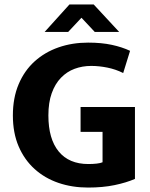

<svg xmlns="http://www.w3.org/2000/svg" viewBox="-20 -834 676 865"><path d="M377 -642Q437 -642 483.5 -632Q530 -622 566 -605L535 -505Q501 -522 463.5 -529.5Q426 -537 391 -537Q351 -537 316 -524Q281 -511 254.5 -483.5Q228 -456 213 -414Q198 -372 198 -314Q198 -208 244.5 -151.5Q291 -95 378 -95Q399 -95 416 -97Q433 -99 442 -103V-240H343V-352H588V-28Q549 -11 496 0Q443 11 377 11Q305 11 243.5 -10Q182 -31 136 -72.5Q90 -114 64 -174.5Q38 -235 38 -314Q38 -393 64 -454.5Q90 -516 136 -557.5Q182 -599 243.5 -620.5Q305 -642 377 -642ZM293 -814H402L517 -690H407L347 -754L287 -690H181Z"/></svg>

Font: Mukta Malar ExtraBold
Style: Regular
Weight: 800
Designer: Aadarsh Rajan, Girish Dalvi, Yashodeep Gholap
Foundry: Ek Type
Version: Version 2.538;PS 1.000;hotconv 16.6.51;makeotf.lib2.5.65220;